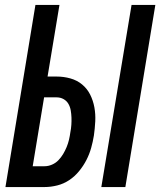

<svg xmlns="http://www.w3.org/2000/svg" viewBox="-20 -755 647 775"><path d="M389 0 511 -735H607L486 0ZM2 0 123 -735H220L172 -446H209Q237 -446 264 -438.5Q291 -431 311.5 -414Q332 -397 344 -373Q356 -349 361 -321.5Q366 -294 364.5 -265Q363 -236 359 -208Q355 -183 348 -158Q341 -133 329 -109.5Q317 -86 299.5 -64.5Q282 -43 259.5 -28Q237 -13 211 -6.5Q185 0 160 0ZM112 -84H160Q175 -84 190 -90.5Q205 -97 216 -108.5Q227 -120 235 -133.5Q243 -147 249 -161.5Q255 -176 258.5 -191Q262 -206 264 -221Q267 -236 268 -251Q269 -266 268.5 -280.5Q268 -295 265.5 -309.5Q263 -324 256 -336Q249 -348 236.5 -355Q224 -362 209 -362H158Z"/></svg>

Font: Iosevka Curly MdExObl
Style: Regular
Weight: 500
Width: 7
Italic angle: -9°
Monospace: yes
Designer: Belleve Invis
Foundry: Belleve Invis
Version: Version 11.1.0; ttfautohint (v1.8.3)